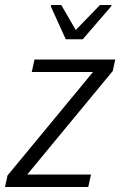

<svg xmlns="http://www.w3.org/2000/svg" viewBox="-33 -748 481 768"><path d="M-13 0 -3 -46 339 -460H94L105 -510H428L418 -464L76 -50H331L320 0ZM230 -591 170 -723 172 -728H212L270 -628L367 -728H413L412 -723L298 -591Z"/></svg>

Font: Saira SemiCondensed Light
Style: Italic
Weight: 300
Width: 4
Italic angle: -12°
Designer: Hector Gatti with collaboration of the Omnibus-Type team
Foundry: Omnibus-Type
Version: Version 1.101